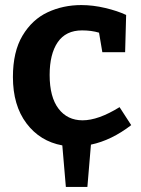

<svg xmlns="http://www.w3.org/2000/svg" viewBox="-20 -566 558 758"><path d="M498 -72Q420 -12 339 5L325 172H240L226 8Q138 -8 84.5 -79Q31 -150 31 -262Q31 -362 69 -425.5Q107 -489 168 -517.5Q229 -546 301 -546Q347 -546 395.5 -534.5Q444 -523 478 -507L474 -360H384L371 -437Q341 -446 304 -446Q240 -446 208 -399.5Q176 -353 176 -270Q176 -183 211 -137Q246 -91 306 -91Q368 -91 452 -143Z"/></svg>

Font: Bitter Pro
Style: Bold
Weight: 700
Designer: Sol Matas, and Bitter project Authors
Foundry: Sol Matas
Version: Version 1.010